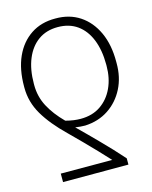

<svg xmlns="http://www.w3.org/2000/svg" viewBox="-112 -626 699 884"><g transform="rotate(-15 237.5 -184.5)"><path d="M389.2 183.6H77.6V143.1L322.8 143.6Q299.3 117.7 271.7 88.9Q244.1 60.1 214.8 30.3Q185.5 0.5 156.2 -28.3Q88.9 -93.3 53.5 -153.6Q18.1 -213.9 18.1 -282.2V-288.1Q18.1 -369.6 44.9 -429Q71.8 -488.3 121.1 -521Q170.4 -553.7 237.8 -553.2Q304.7 -553.7 354 -521Q403.3 -488.3 430.7 -428.7Q458 -369.1 457.5 -288.1V-281.7Q458 -214.8 430.9 -161.6Q403.8 -108.4 355.7 -76.4Q307.6 -44.4 243.7 -41.5Q231.9 -41.5 221.2 -42.5Q210.4 -43.5 196.8 -45.4Q218.8 -23.9 242.7 0Q266.6 23.9 291.5 49.3Q316.4 74.7 341.1 100.8Q365.7 127 389.2 153.8ZM409.7 -281.7V-288.1Q409.7 -356.4 389.4 -407Q369.1 -457.5 330.8 -484.9Q292.5 -512.2 237.8 -512.2Q183.6 -512.2 145 -484.6Q106.4 -457 85.7 -406.7Q64.9 -356.4 64.9 -288.1V-282.2Q64.9 -227.5 89.6 -180.4Q114.3 -133.3 160.6 -86.9Q181.2 -81.5 198.5 -79.1Q215.8 -76.7 232.4 -76.7Q287.6 -76.7 327.1 -103.5Q366.7 -130.4 388.2 -176.8Q409.7 -223.1 409.7 -281.7Z"/></g></svg>

Font: Inter Tight ExtraLight
Style: Regular
Weight: 250
Designer: Rasmus Andersson
Foundry: rsms
Version: Version 3.004